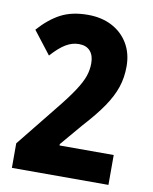

<svg xmlns="http://www.w3.org/2000/svg" viewBox="-82 -786 674 848"><g transform="rotate(10 255.0 -362.0)"><path d="M463 0H30V-110L178 -294Q226 -353 251 -391.5Q276 -430 285.5 -458Q295 -486 295 -516Q295 -551 277.5 -570.5Q260 -590 227 -590Q197 -590 168.5 -573Q140 -556 105 -517L26 -619Q72 -671 122 -697.5Q172 -724 244 -724Q306 -724 352.5 -699.5Q399 -675 425 -631Q451 -587 451 -529Q451 -479 436.5 -435.5Q422 -392 390 -345Q358 -298 304 -239L220 -140V-134H463Z"/></g></svg>

Font: Noto Sans Arabic UI Cn XBd
Style: Regular
Weight: 800
Width: 3
Designer: Monotype Design Team, Nadine Chahine and Nizar Qandah
Foundry: Monotype Imaging Inc.
Version: Version 2.010; ttfautohint (v1.8.4.7-5d5b)